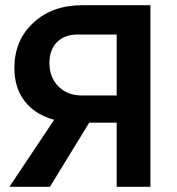

<svg xmlns="http://www.w3.org/2000/svg" viewBox="-20 -714 676 734"><path d="M16 0 187 -256Q114 -276 74.5 -327Q35 -378 35 -454Q35 -560 107.5 -627Q180 -694 293 -694H555V0H426V-245H321L171 0ZM293 -349H426V-582H276Q227 -582 198 -553Q169 -524 169 -473Q169 -418 203.5 -383.5Q238 -349 293 -349Z"/></svg>

Font: Cantarell
Style: Bold
Weight: 700
Designer: Dave Crossland, Nikolaus Waxweiler, Florian Fecher, Jacques Le Bailly, Eben Sorkin, Alexei Vanyashin, Alexios Zavras, Em
Version: Version 0.303